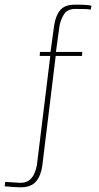

<svg xmlns="http://www.w3.org/2000/svg" viewBox="-121 -649 423 817"><path d="M-33 148Q-46 148 -60.5 147Q-75 146 -86 145Q-97 144 -101 144L-99 125L-35 129Q-10 129 4 117.5Q18 106 25.5 88.5Q33 71 36 54L93 -411H48L49 -428H94L109 -538Q115 -581 134.5 -605Q154 -629 196 -629Q206 -629 216.5 -629Q227 -629 236.5 -628.5Q246 -628 254 -627Q262 -626 268 -625L265 -608Q258 -610 239.5 -610.5Q221 -611 199 -611Q165 -611 150.5 -587Q136 -563 132 -537L117 -428H229L228 -411H116L59 56Q53 99 32 123.5Q11 148 -33 148Z"/></svg>

Font: Alumni Sans SC Thin
Style: Regular
Weight: 100
Designer: Robert E. Leuschke
Foundry: Robert E. Leuschke
Version: Version 1.018